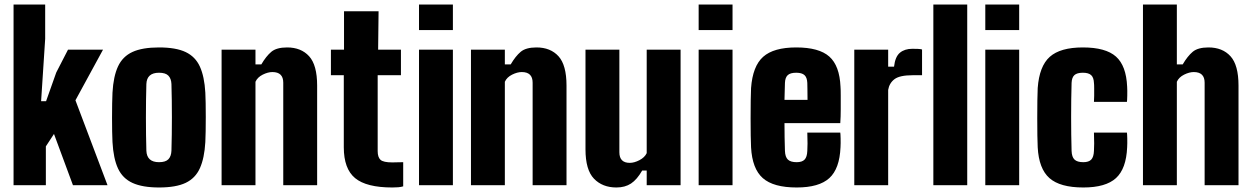

<svg xmlns="http://www.w3.org/2000/svg" viewBox="-20 -820 5534 850"><path d="M40 0V-800H180V-648L162 -372H184L229 -499L281 -600H436L314 -376L456 0H303L219 -227L183 -172V0Z M684 10Q611 10 567 -10Q523 -30 502.5 -74Q482 -118 478 -191Q477 -208 476.5 -237Q476 -266 476 -299Q476 -332 476.5 -361.5Q477 -391 478 -410Q482 -482 502.5 -526Q523 -570 566.5 -590Q610 -610 684 -610Q759 -610 802 -589.5Q845 -569 865 -525Q885 -481 889 -410Q890 -393 890.5 -364Q891 -335 891 -302Q891 -269 890.5 -239.5Q890 -210 889 -191Q885 -120 865 -75.5Q845 -31 802 -10.5Q759 10 684 10ZM684 -102Q713 -102 725.5 -115Q738 -128 739 -153Q741 -222 741 -300.5Q741 -379 739 -448Q738 -472 725.5 -485Q713 -498 684 -498Q630 -498 628 -448Q626 -379 626 -300Q626 -221 628 -153Q630 -102 684 -102Z M961 0V-600H1111V-535H1137Q1158 -571 1181 -590.5Q1204 -610 1251 -610Q1313 -610 1348.5 -571Q1384 -532 1384 -441V0H1234V-454Q1234 -501 1186 -501Q1166 -501 1143 -489.5Q1120 -478 1111 -458V0Z M1717 10Q1602 10 1552 -31.5Q1502 -73 1502 -168V-487H1445V-600H1503V-770H1656L1654 -600H1755V-487H1652V-151Q1652 -124 1664.5 -112.5Q1677 -101 1717 -101Q1728 -101 1739.5 -101.5Q1751 -102 1765 -102V5Q1755 8 1743 9Q1731 10 1717 10Z M1835 -687V-800H1985V-687ZM1835 0V-600H1985V0Z M2065 0V-600H2215V-535H2241Q2262 -571 2285 -590.5Q2308 -610 2355 -610Q2417 -610 2452.5 -571Q2488 -532 2488 -441V0H2338V-454Q2338 -501 2290 -501Q2270 -501 2247 -489.5Q2224 -478 2215 -458V0Z M2709 10Q2647 10 2609.5 -29Q2572 -68 2572 -159V-600H2722V-146Q2722 -99 2768 -99Q2788 -99 2811 -111Q2834 -123 2843 -142V-600H2993V0H2843V-65H2823Q2800 -25 2773.5 -7.5Q2747 10 2709 10Z M3073 -687V-800H3223V-687ZM3073 0V-600H3223V0Z M3554 -233H3700Q3701 -228 3701.5 -206.5Q3702 -185 3701 -168Q3697 -73 3651.5 -31.5Q3606 10 3507 10Q3404 10 3357 -31.5Q3310 -73 3305 -168Q3304 -185 3303.5 -220.5Q3303 -256 3303 -297.5Q3303 -339 3303.5 -375Q3304 -411 3305 -430Q3312 -527 3358.5 -568.5Q3405 -610 3505 -610Q3606 -610 3651.5 -569.5Q3697 -529 3701 -436Q3702 -425 3702 -397.5Q3702 -370 3702 -336.5Q3702 -303 3700 -275H3453Q3453 -243 3453.5 -212Q3454 -181 3455 -152Q3456 -125 3468 -113.5Q3480 -102 3507 -102Q3531 -102 3542 -113.5Q3553 -125 3554 -152Q3556 -177 3554 -233ZM3505 -498Q3479 -498 3467.5 -487.5Q3456 -477 3455 -453Q3454 -435 3454 -416.5Q3454 -398 3453 -378H3555Q3555 -405 3554.5 -427Q3554 -449 3554 -453Q3553 -477 3541.5 -487.5Q3530 -498 3505 -498Z M3762 0V-600H3912V-525H3938Q3943 -569 3964 -586.5Q3985 -604 4019 -604Q4032 -604 4044 -603.5Q4056 -603 4062 -601V-487H4021Q3963 -487 3940 -469.5Q3917 -452 3912 -422V0Z M4112 0V-800H4262V0Z M4342 -687V-800H4492V-687ZM4342 0V-600H4492V0Z M4574 -168Q4573 -185 4572.5 -220.5Q4572 -256 4572 -297.5Q4572 -339 4572.5 -375Q4573 -411 4574 -430Q4581 -527 4627.5 -568.5Q4674 -610 4774 -610Q4875 -610 4920.5 -569.5Q4966 -529 4970 -436Q4971 -420 4970.5 -397Q4970 -374 4969 -369H4823Q4824 -378 4824 -395.5Q4824 -413 4824 -429.5Q4824 -446 4823 -453Q4822 -477 4810.5 -487.5Q4799 -498 4774 -498Q4748 -498 4736.5 -487.5Q4725 -477 4724 -453Q4722 -382 4722 -302Q4722 -222 4724 -152Q4725 -125 4737 -113.5Q4749 -102 4776 -102Q4800 -102 4811 -113.5Q4822 -125 4823 -152Q4825 -177 4823 -233H4969Q4970 -228 4970.5 -206.5Q4971 -185 4970 -168Q4966 -73 4920.5 -31.5Q4875 10 4776 10Q4673 10 4626 -31.5Q4579 -73 4574 -168Z M5040 0V-800H5190V-535H5216Q5237 -571 5260 -590.5Q5283 -610 5330 -610Q5392 -610 5427.5 -571Q5463 -532 5463 -441V0H5313V-454Q5313 -501 5265 -501Q5245 -501 5222 -489.5Q5199 -478 5190 -458V0Z"/></svg>

Font: Big Shoulders Display Black
Style: Regular
Weight: 900
Designer: Patric King
Foundry: XO Type Co
Version: Version 1.000; ttfautohint (v1.8.2)